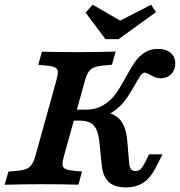

<svg xmlns="http://www.w3.org/2000/svg" viewBox="-39 -792 771 823"><path d="M-19 0 -2.9 -56.5 32.8 -59.6Q59.6 -62 74.2 -68.2Q88.7 -74.4 97.6 -87.6Q106.4 -100.7 113.3 -125.8L202 -445.2Q209.7 -470.7 209.1 -483.6Q208.6 -496.5 197.5 -502.5Q186.4 -508.6 160.4 -511L125 -514.1L140.7 -570.6Q207.7 -568.5 297 -568.5H297.6H300.3Q375.6 -568.5 457 -571L440.8 -514.5L405.2 -511.4Q378.4 -508.9 363.8 -502.7Q349.2 -496.5 340.4 -483.4Q331.5 -470.3 324.7 -445.2L235.9 -125.8Q228.3 -100.3 228.8 -87.4Q229.4 -74.4 240.3 -68.4Q251.2 -62.4 277.2 -60L312.5 -56.8L297.2 -0.4Q230.7 -2.4 141 -2.4H139.5H137.7Q62.4 -2.4 -19 0ZM396.6 -88.9 387.4 -179Q384.3 -213.6 375.3 -234.4Q366.4 -255.2 348.7 -265.1Q331.1 -275 301.8 -275H263.1L276 -321.8H325.5Q371.7 -321.8 403.6 -341.1Q435.6 -360.4 455.9 -388.3Q476.2 -416.3 500.7 -461.8Q522.6 -502.2 539.3 -526.3Q556.1 -550.3 580.6 -566.3Q605.1 -582.3 638.7 -582.3Q672.5 -582.3 692.4 -565.3Q712.4 -548.4 712.4 -519.5Q712.4 -492.2 694.9 -474.4Q677.4 -456.5 650.5 -456.5Q636.6 -456.5 626.1 -460.6Q615.6 -464.7 603 -472.1Q597 -475.3 591.3 -477.9Q585.7 -480.6 581.3 -480.6Q572.4 -480.6 563.7 -468.7Q555.1 -456.8 540.9 -431Q520.4 -394.5 502.5 -368.8Q484.6 -343.1 456.2 -320.7Q427.8 -298.2 390 -290.6L397 -315.3Q434.7 -309.8 457.6 -294.4Q480.6 -278.9 492.1 -252.1Q503.6 -225.4 507.1 -183.1L514.5 -93.5Q516 -75.4 522.5 -67.2Q529 -58.9 541.5 -58.9Q555.2 -58.9 563.9 -67.2Q572.6 -75.4 584.2 -98.4L600.3 -130.6H657.6L627.8 -71.8Q605.9 -29 575.3 -8.8Q544.6 11.3 501.1 11.3Q451.6 11.3 426.2 -12.9Q400.9 -37.1 396.6 -88.9ZM629.5 -739.8 469.5 -624.3H413L327.7 -738.1L358.4 -771.8L502.1 -688.6L433.4 -681.8L608.9 -771.8Z"/></svg>

Font: Playfair Micro SmCond SmLight
Style: Italic
Weight: 360
Width: 4
Italic angle: -15.6°
Designer: Claus Eggers Sørensen
Foundry: Claus Eggers Sørensen
Version: Version 2.203;Glyphs 3.3 (3326)